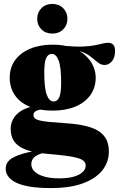

<svg xmlns="http://www.w3.org/2000/svg" viewBox="-20 -704 606 978"><path d="M239.5 254Q176.5 254 132.8 246.8Q89 239.5 61.8 226Q34.5 212.5 21.8 194.5Q9 176.5 9 155.5Q9 138 18 123.5Q27 109 50.2 96.8Q73.5 84.5 115.5 73.8Q157.5 63 223.5 52.5H279.5V60.5Q221 67.5 190.8 77.8Q160.5 88 150 101.5Q139.5 115 139.5 132.5Q139.5 153.5 156.2 169.8Q173 186 204.8 195.2Q236.5 204.5 281.5 204.5Q326 204.5 356 195.8Q386 187 401.2 172.2Q416.5 157.5 416.5 140Q416.5 126 406.8 116.5Q397 107 374.5 100.5Q352 94 314 89.2Q276 84.5 220 79.5Q164 74.5 127.5 63.5Q91 52.5 70.5 35.5Q50 18.5 42 -3.2Q34 -25 34.5 -50.5Q36 -98 74 -129.5Q112 -161 188.5 -169L205.5 -148.5Q174 -145.5 162.2 -138Q150.5 -130.5 150.5 -118.5Q150.5 -108 157 -101.5Q163.5 -95 181.2 -90.5Q199 -86 232.2 -82.8Q265.5 -79.5 319.5 -76Q379 -72 420 -61.5Q461 -51 486.2 -33.5Q511.5 -16 523 9.2Q534.5 34.5 534.5 68Q534.5 121 501.8 163Q469 205 403.2 229.5Q337.5 254 239.5 254ZM248.5 -140.5Q178 -140.5 129 -161.5Q80 -182.5 54.8 -220.5Q29.5 -258.5 29.5 -308Q29.5 -359.5 56.8 -397.2Q84 -435 133.5 -455.8Q183 -476.5 248.5 -476.5Q305 -476.5 346.5 -461.5Q388 -446.5 414.8 -422Q441.5 -397.5 454.5 -368Q467.5 -338.5 467.5 -309Q467.5 -257.5 440.2 -219.5Q413 -181.5 363.8 -161Q314.5 -140.5 248.5 -140.5ZM253 -187Q271.5 -187 281.5 -207.8Q291.5 -228.5 291.5 -282Q291.5 -361.5 278.8 -395.5Q266 -429.5 244 -429.5Q225.5 -429.5 215.5 -409Q205.5 -388.5 205.5 -334.5Q205.5 -255 218.2 -221Q231 -187 253 -187ZM320 -442.5 305.5 -470.5Q363.5 -465.5 401.2 -467Q439 -468.5 462.8 -473.2Q486.5 -478 502 -482Q517.5 -486 531.5 -486Q547 -486 556.5 -476.5Q566 -467 566 -444Q566 -410 549.8 -391.5Q533.5 -373 513 -373Q494 -373 477.8 -386.5Q461.5 -400 441.2 -416Q421 -432 392.2 -441.5Q363.5 -451 320 -442.5ZM246.5 -533Q212.5 -533 191 -554.5Q169.5 -576 169.5 -608Q169.5 -640.5 191 -662.2Q212.5 -684 246.5 -684Q280.5 -684 302 -662.2Q323.5 -640.5 323.5 -608Q323.5 -576 302 -554.5Q280.5 -533 246.5 -533Z"/></svg>

Font: Newsreader 36pt ExtraBold
Style: Regular
Weight: 800
Designer: Hugues Gentile
Foundry: Production Type
Version: Version 1.003